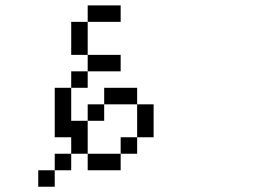

<svg xmlns="http://www.w3.org/2000/svg" viewBox="-20 -708 1040 728"><path d="M437.5 -437.5V-500H312.5V-437.5H250V-375H187.5V-187.5H250V-125H187.5V-62.5H125V0H187.5V-62.5H250V-125H312.5V-62.5H437.5V-125H312.5Q312.5 -125 312.5 -250H250Q250 -250 250 -375H312.5V-437.5ZM437.5 -625V-687.5H312.5V-625H250Q250 -625 250 -500H312.5Q312.5 -500 312.5 -625ZM437.5 -125H500V-187.5H437.5ZM500 -187.5H562.5Q562.5 -187.5 562.5 -312.5H500Q500 -312.5 500 -187.5ZM312.5 -250H375V-312.5H312.5ZM375 -312.5H500V-375H375Z"/></svg>

Font: Unifont
Style: Regular
Weight: 500
Version: Version 15.1.04